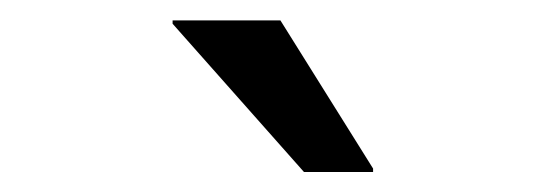

<svg xmlns="http://www.w3.org/2000/svg" viewBox="-20 -736 540 190"><path d="M280.8 -565.8 150.8 -712.5V-715.8H257.5L349.2 -569.2V-565.8Z"/></svg>

Font: Funnel Display Light
Style: Regular
Weight: 400
Version: Version 1.000